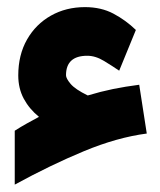

<svg xmlns="http://www.w3.org/2000/svg" viewBox="-20 -451 445 534"><path d="M88.4 -126Q61.5 -147.9 46.1 -176.5Q30.8 -205.1 30.8 -241.2Q30.8 -298.3 55.2 -341.1Q79.6 -383.8 121.6 -407.5Q163.6 -431.2 216.3 -431.2Q261.2 -431.2 295.4 -413.1Q329.6 -395 357.9 -367.7L311.5 -254.4Q293 -267.1 269.3 -281.5Q245.6 -295.9 222.7 -295.9Q163.6 -295.9 163.6 -241.7Q163.6 -232.9 176.3 -217.8Q189 -202.6 224.1 -185.5Q259.8 -196.3 294.4 -203.4Q329.1 -210.4 367.2 -215.3L388.2 -79.6Q305.7 -68.8 213.4 -30.5Q121.1 7.8 21 62.5V-87.4Q37.6 -98.1 55.2 -107.9Q72.8 -117.7 88.4 -126Z"/></svg>

Font: Vazir Black FD-UI
Style: Black-FD-UI
Weight: 900
Designer: Saber Rastikerdar
Foundry: Saber Rastikerdar
Version: Version 30.0.0